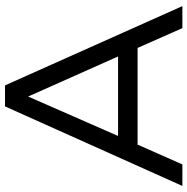

<svg xmlns="http://www.w3.org/2000/svg" viewBox="-11 -729 740 758"><g transform="rotate(-90 359.0 -350.0)"><path d="M3.9 0 317.9 -700.2H400.9L713.9 0H627L548.8 -176.8H167L88.9 0ZM201.2 -253.9H515.1L356.9 -608.9Z"/></g></svg>

Font: Montserrat Light
Style: Regular
Weight: 300
Designer: Julieta Ulanovsky
Foundry: Julieta Ulanovsky
Version: Version 1.000;PS 002.000;hotconv 1.0.70;makeotf.lib2.5.58329